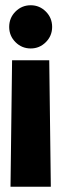

<svg xmlns="http://www.w3.org/2000/svg" viewBox="-20 -711 228 731"><path d="M20 0 26 -481.5H167.5L173.5 0ZM97 -526.5Q63 -526.5 39 -550.5Q15 -574.5 15 -608.5Q15 -643 39 -667Q63 -691 97 -691Q130.5 -691 154.5 -667Q178.5 -643 178.5 -608.5Q178.5 -574.5 154.5 -550.5Q130.5 -526.5 97 -526.5Z"/></svg>

Font: Anybody Condensed Regular
Style: Bold
Weight: 700
Width: 3
Designer: Tyler Finck
Foundry: Etcetera Type Company
Version: Version 1.010; ttfautohint (v1.8.3) -l 8 -r 50 -G 200 -x 14 